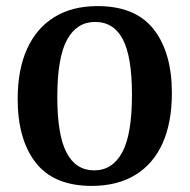

<svg xmlns="http://www.w3.org/2000/svg" viewBox="-20 -601 622 630"><path d="M281 9Q157 9 97.5 -67Q38 -143 38 -276Q38 -373 69 -441Q100 -509 158.5 -545Q217 -581 300 -581Q425 -581 484.5 -504.5Q544 -428 544 -296Q544 -199 513.5 -131Q483 -63 424 -27Q365 9 281 9ZM292 -529Q232 -529 200 -470.5Q168 -412 168 -283Q168 -158 198.5 -100Q229 -42 289 -42Q349 -42 381 -101Q413 -160 413 -290Q413 -415 383 -472Q353 -529 292 -529Z"/></svg>

Font: Rasa SemiBold
Style: Regular
Weight: 600
Designer: Anna Giedrys (Yrsa+Rasa design), David Brezina (Yrsa art-direction, Rasa art-direction, design)
Foundry: Rosetta Type Foundry
Version: Version 2.004